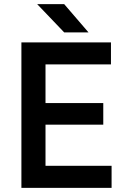

<svg xmlns="http://www.w3.org/2000/svg" viewBox="-20 -904 630 924"><path d="M83 0V-700H514V-594H199V-408H477V-304H199V-106H517V0ZM289 -748 159 -884H289L406 -748Z"/></svg>

Font: Figtree SemiBold
Style: Regular
Weight: 600
Designer: Erik Kennedy
Foundry: Erik Kennedy
Version: Version 2.001; ttfautohint (v1.8.4.7-5d5b);gftools[0.9.27]